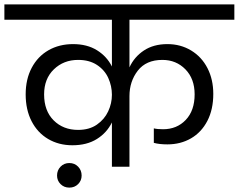

<svg xmlns="http://www.w3.org/2000/svg" viewBox="-47 -760 1088 875"><path d="M543 -670V-453Q565 -501 609 -530Q653 -559 716 -559Q776 -559 824 -530Q872 -501 898.5 -449.5Q925 -398 925 -332Q925 -261 898 -209Q871 -157 823.5 -129.5Q776 -102 716 -102Q679 -102 654 -109V-175Q670 -171 696 -171Q759 -171 799.5 -213.5Q840 -256 840 -330Q840 -401 798 -444Q756 -487 693 -487Q619 -487 581 -438Q543 -389 543 -322V0H463V-202Q440 -155 394.5 -126.5Q349 -98 283 -98Q221 -98 172.5 -126.5Q124 -155 97 -207.5Q70 -260 70 -330Q70 -399 97.5 -451Q125 -503 174 -531Q223 -559 286 -559Q350 -559 395 -531Q440 -503 463 -457V-670H-27V-740H1021V-670ZM463 -328Q463 -368 446.5 -404.5Q430 -441 395 -464Q360 -487 309 -487Q243 -487 198.5 -444Q154 -401 154 -330Q154 -255 197.5 -211.5Q241 -168 309 -168Q360 -168 394.5 -192Q429 -216 446 -252.5Q463 -289 463 -328ZM269 95Q245 95 229 79Q213 63 213 40Q213 16 229 -0.5Q245 -17 269 -17Q293 -17 309 -0.5Q325 16 325 40Q325 63 309 79Q293 95 269 95Z"/></svg>

Font: Poppins A&M
Style: Regular-A&M
Weight: 400
Designer: Ninad Kale (Devanagari), Jonny Pinhorn (Latin)
Foundry: Indian Type Foundry
Version: 4.004